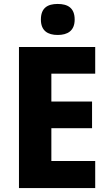

<svg xmlns="http://www.w3.org/2000/svg" viewBox="-20 -952 551 972"><path d="M272 -932C221 -932 187 -912 187 -853C187 -796 222 -775 272 -775C322 -775 358 -796 358 -853C358 -912 323 -932 272 -932ZM462 0V-137H240V-303H446V-438H240V-579H462V-714H76V0Z"/></svg>

Font: Noto Sans Thai SemCond ExtBd
Style: Regular
Weight: 800
Width: 4
Designer: Monotype Design Team
Foundry: Monotype Imaging Inc.
Version: Version 2.002